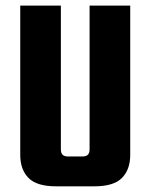

<svg xmlns="http://www.w3.org/2000/svg" viewBox="-20 -656 530 676"><path d="M295.4 -129.9V-636.2H438.5V-110.8Q438.5 -59.1 409.4 -29.5Q380.4 0 312.5 0H177.2Q109.4 0 80.3 -29.5Q51.3 -59.1 51.3 -110.8V-636.2H194.3V-129.9Q194.3 -117.2 200.4 -111.1Q206.5 -105 220.2 -105H268.6Q283.2 -105 289.3 -111.1Q295.4 -117.2 295.4 -129.9Z"/></svg>

Font: Akaash Gobhi
Style: Regular
Weight: 400
Designer: Kulbir Singh Thind, MD
Foundry: Punjab Online
Version: Version 1.200